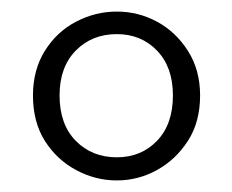

<svg xmlns="http://www.w3.org/2000/svg" viewBox="-20 -783 402 332"><path d="M182 -511Q224 -511 251.5 -539.5Q279 -568 279 -618Q279 -667 251.5 -695.5Q224 -724 182 -724Q139 -724 111 -695.5Q83 -667 83 -618Q83 -568 111 -539.5Q139 -511 182 -511ZM182 -471Q145 -471 111.5 -489Q78 -507 57.5 -539.5Q37 -572 37 -618Q37 -662 57.5 -695Q78 -728 111.5 -745.5Q145 -763 182 -763Q219 -763 251.5 -745.5Q284 -728 305 -695Q326 -662 326 -618Q326 -572 305 -539.5Q284 -507 251.5 -489Q219 -471 182 -471Z"/></svg>

Font: Noto Serif KR ExtraLight ExtraBold
Style: Regular
Weight: 800
Version: Version 2.003-H1;hotconv 1.1.1;makeotfexe 2.6.0